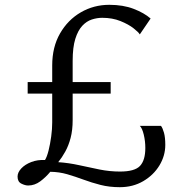

<svg xmlns="http://www.w3.org/2000/svg" viewBox="-20 -771 768 798"><path d="M478 7Q434.5 7 397.5 -2.5Q360.5 -12 326.8 -24.5Q293 -37 259.5 -46.8Q226 -56.5 189 -57Q170.5 -34.5 147.2 -17.2Q124 0 97 0Q84.5 0 68.8 -7.8Q53 -15.5 53 -37Q53 -54.5 68.5 -71Q84 -87.5 109.8 -97.5Q135.5 -107.5 167 -106Q175 -118.5 181.8 -145.2Q188.5 -172 192.8 -203.5Q197 -235 197 -262V-382H95V-430H197V-499Q197 -575.5 229.5 -632Q262 -688.5 316 -719.8Q370 -751 434 -751Q492 -751 535.5 -734.2Q579 -717.5 606 -694L561 -628Q556 -637 535 -653.5Q514 -670 480.5 -683.5Q447 -697 405 -697Q383.5 -697 361.8 -690Q340 -683 322 -663.8Q304 -644.5 293 -609.5Q282 -574.5 282 -518V-430H440V-382H282V-272Q282 -230 273.5 -197.8Q265 -165.5 251.2 -140.8Q237.5 -116 222 -97Q266 -94 308.8 -84.5Q351.5 -75 393.8 -66.5Q436 -58 479 -58Q540 -58 562 -81.5Q584 -105 584 -156Q584 -184.5 577.5 -211.5Q571 -238.5 561 -248H649Q656 -239 661.5 -219.5Q667 -200 667 -169Q667 -123.5 642.5 -83.2Q618 -43 575.2 -18Q532.5 7 478 7Z"/></svg>

Font: Merriweather 7pt Light
Style: Regular
Weight: 300
Designer: Eben Sorkin
Foundry: Eben Sorkin
Version: Version 2.200;gftools[0.9.31]